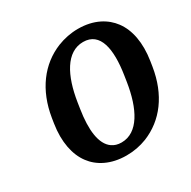

<svg xmlns="http://www.w3.org/2000/svg" viewBox="-162 -879 1043 1047"><g transform="rotate(-30 359.5 -355.5)"><path d="M88 -339C71 -231 90 -142 134 -84C174 -30 245 10 344 10C390 10 432 2 473 -14C597 -64 682 -176 708 -339L713 -371C730 -480 712 -567 668 -626C628 -680 559 -721 459 -721C413 -721 370 -712 329 -696C205 -646 119 -533 93 -371ZM251 -336 257 -375C281 -529 341 -645 447 -645C554 -645 575 -529 551 -375L545 -336C521 -183 462 -65 356 -65C332 -65 313 -71 297 -82C242 -120 232 -215 251 -336Z"/></g></svg>

Font: Aerodynamic
Style: BdObl
Weight: 500
Designer: Google
Version: Version 2.000980; 2014